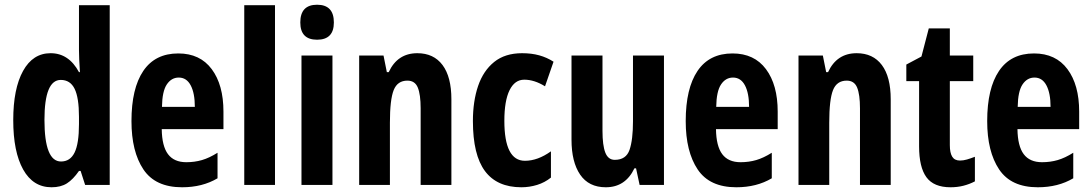

<svg xmlns="http://www.w3.org/2000/svg" viewBox="-20 -782 4616 812"><path d="M198 10Q120 10 78 -65Q36 -140 36 -274Q36 -407 77.5 -482Q119 -557 194 -557Q271 -557 314 -477H318Q316 -508 315 -531Q314 -554 314 -570V-760H444V0H340L321 -59H314Q289 -23 263 -6.5Q237 10 198 10ZM238 -99Q277 -99 295.5 -137Q314 -175 314 -257V-288Q314 -369 295.5 -406.5Q277 -444 237 -444Q168 -444 168 -275Q168 -99 238 -99Z M734 -556Q826 -556 875.5 -489.5Q925 -423 925 -310V-236H664Q665 -164 690.5 -130Q716 -96 768 -96Q803 -96 834 -105Q865 -114 900 -136V-28Q836 10 750 10Q637 10 586.5 -65.5Q536 -141 536 -270Q536 -408 586 -482Q636 -556 734 -556ZM736 -454Q705 -454 685.5 -425Q666 -396 665 -330H804Q804 -388 786.5 -421Q769 -454 736 -454Z M1143 0H1013V-760H1143Z M1321 -762Q1392 -762 1392 -687Q1392 -614 1321 -614Q1250 -614 1250 -687Q1250 -762 1321 -762ZM1386 -547V0H1255V-547Z M1745 -557Q1814 -557 1851.5 -507Q1889 -457 1889 -362V0H1759V-324Q1759 -382 1747 -411.5Q1735 -441 1703 -441Q1661 -441 1645 -401Q1629 -361 1629 -263V0H1499V-547H1602L1616 -477H1624Q1661 -557 1745 -557Z M2185 10Q2082 10 2031 -58.5Q1980 -127 1980 -270Q1980 -354 2002 -418.5Q2024 -483 2070 -520Q2116 -557 2188 -557Q2228 -557 2260.5 -548Q2293 -539 2321 -521L2285 -417Q2240 -445 2197 -445Q2157 -445 2135 -400.5Q2113 -356 2113 -271Q2113 -102 2200 -102Q2254 -102 2310 -142V-31Q2284 -10 2251.5 0Q2219 10 2185 10Z M2788 -547V0H2685L2670 -70H2663Q2625 10 2542 10Q2470 10 2433.5 -43.5Q2397 -97 2397 -191V-547H2528V-229Q2528 -167 2540 -136.5Q2552 -106 2580 -106Q2628 -106 2642.5 -148.5Q2657 -191 2657 -269V-547Z M3078 -556Q3170 -556 3219.5 -489.5Q3269 -423 3269 -310V-236H3008Q3009 -164 3034.5 -130Q3060 -96 3112 -96Q3147 -96 3178 -105Q3209 -114 3244 -136V-28Q3180 10 3094 10Q2981 10 2930.5 -65.5Q2880 -141 2880 -270Q2880 -408 2930 -482Q2980 -556 3078 -556ZM3080 -454Q3049 -454 3029.5 -425Q3010 -396 3009 -330H3148Q3148 -388 3130.5 -421Q3113 -454 3080 -454Z M3603 -557Q3672 -557 3709.5 -507Q3747 -457 3747 -362V0H3617V-324Q3617 -382 3605 -411.5Q3593 -441 3561 -441Q3519 -441 3503 -401Q3487 -361 3487 -263V0H3357V-547H3460L3474 -477H3482Q3519 -557 3603 -557Z M4040 -103Q4054 -103 4069.5 -107.5Q4085 -112 4103 -119V-15Q4080 -3 4054.5 3.5Q4029 10 4000 10Q3929 10 3898 -32.5Q3867 -75 3867 -163V-439H3813V-509L3877 -543L3908 -662H3997V-547H4096V-439H3997V-168Q3997 -136 4007 -119.5Q4017 -103 4040 -103Z M4353 -556Q4445 -556 4494.5 -489.5Q4544 -423 4544 -310V-236H4283Q4284 -164 4309.5 -130Q4335 -96 4387 -96Q4422 -96 4453 -105Q4484 -114 4519 -136V-28Q4455 10 4369 10Q4256 10 4205.5 -65.5Q4155 -141 4155 -270Q4155 -408 4205 -482Q4255 -556 4353 -556ZM4355 -454Q4324 -454 4304.5 -425Q4285 -396 4284 -330H4423Q4423 -388 4405.5 -421Q4388 -454 4355 -454Z"/></svg>

Font: Noto Sans Lao UI ExtCond
Style: Bold
Weight: 700
Width: 2
Designer: Monotype Design Team
Foundry: Monotype Imaging Inc.
Version: Version 2.000; ttfautohint (v1.8.4.7-5d5b)